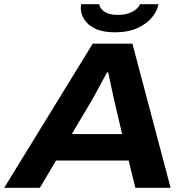

<svg xmlns="http://www.w3.org/2000/svg" viewBox="-52 -895 893 915"><path d="M-32 0 390 -687H579L761 0H593L561 -130H215L138 0ZM290 -256H530L492 -418Q489 -432 485 -451Q481 -470 476.5 -489.5Q472 -509 469 -525Q466 -541 464 -550H458Q447 -530 433.5 -504.5Q420 -479 407 -455.5Q394 -432 385 -416ZM496 -741Q438 -741 402.5 -758Q367 -775 350 -801.5Q333 -828 333 -857Q333 -862 333.5 -866.5Q334 -871 335 -875H421Q421 -872 422.5 -868Q424 -864 426 -860Q431 -851 441.5 -842.5Q452 -834 469 -829Q486 -824 509 -824Q541 -824 563.5 -832.5Q586 -841 599 -853Q612 -865 615 -875H703Q698 -844 673 -813Q648 -782 603.5 -761.5Q559 -741 496 -741Z"/></svg>

Font: Archivo SemiExpanded
Style: Bold Italic
Weight: 700
Width: 6
Italic angle: -10°
Designer: Hector Gatti
Foundry: Omnibus-Type
Version: Version 2.001